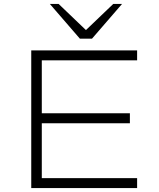

<svg xmlns="http://www.w3.org/2000/svg" viewBox="-20 -963 814 983"><path d="M140 0V-705H682V-654H194V-383H645V-332H194V-51H682V0ZM389 -765 235 -943H280L420 -809L560 -943H605L451 -765Z"/></svg>

Font: Nunito Sans 7pt Expanded ExtraLight
Style: Regular
Weight: 250
Width: 7
Designer: Vernon Adams
Foundry: Vernon Adams
Version: Version 3.101;gftools[0.9.27]